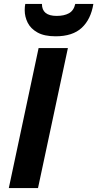

<svg xmlns="http://www.w3.org/2000/svg" viewBox="-20 -959 496 979"><path d="M24.9 0 176.8 -713.9H326.2L173.8 0ZM263.7 -773.9Q205.6 -773.9 170.9 -793.5Q136.2 -813 121.1 -843.5Q106 -874 106 -906.7Q106 -925.8 108.9 -939H193.8Q193.8 -877.9 269 -877.9Q307.1 -877.9 331.5 -891.4Q356 -904.8 363.8 -939H456.1Q443.4 -860.4 396.7 -817.1Q350.1 -773.9 263.7 -773.9Z"/></svg>

Font: Open Sans
Style: Bold Italic
Weight: 700
Italic angle: -12°
Designer: Monotype Design Team
Foundry: Monotype Imaging Inc.
Version: Version 3.003; ttfautohint (v1.8.4)